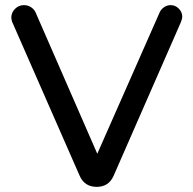

<svg xmlns="http://www.w3.org/2000/svg" viewBox="-20 -724 752 748"><path d="M423 -40Q404 4 357 4Q309 4 290 -40L29 -635Q27 -638 25.5 -645Q24 -652 24 -655Q24 -675 38.5 -689.5Q53 -704 73 -704Q88 -704 100 -696.5Q112 -689 118 -677L359 -125L603 -678Q609 -689 620 -696.5Q631 -704 645 -704Q663 -704 676.5 -690.5Q690 -677 690 -659Q690 -654 688 -647.5Q686 -641 684 -636Z"/></svg>

Font: Sepalumica Med
Style: Regular
Weight: 500
Designer: Julieta Ulanovsky
Foundry: Julieta Ulanovsky
Version: Version 7.200